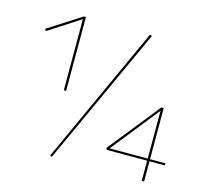

<svg xmlns="http://www.w3.org/2000/svg" viewBox="-97 -771 947 881"><g transform="rotate(15 376.5 -330.0)"><path d="M39 -559 196 -660H206V-309H195V-647L45 -550ZM511 -658 521 -654 221 0 212 -4ZM732 -106V-96H659V0H648V-96H456L452 -104L648 -349H659V-106ZM467 -106H648V-333Z"/></g></svg>

Font: EauTestInfant Hairline
Style: Italic
Weight: 250
Italic angle: -12°
Designer: Christian Thalmann (Catharsis Fonts)
Version: Version 0.001;PS 000.001;hotconv 1.0.88;makeotf.lib2.5.64775